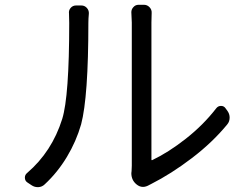

<svg xmlns="http://www.w3.org/2000/svg" viewBox="-20 -770 1040 803"><path d="M167 1Q156.2 11.7 140.6 12.7Q138.7 12.7 137.7 12.7Q124 12.7 112.3 4.9L94.7 -6.8Q84 -13.7 84 -27.3Q84 -39.1 93.8 -46.9Q197.3 -135.7 240.2 -272.5Q269.5 -367.2 269.5 -673.8Q269.5 -694.3 268.6 -712.9Q266.6 -726.6 275.4 -736.8Q284.2 -747.1 297.9 -747.1H320.3Q334 -747.1 343.3 -736.8Q352.5 -726.6 351.6 -712.9Q349.6 -691.4 349.6 -674.8Q349.6 -365.2 319.3 -250Q298.8 -178.7 259.8 -113.8Q220.7 -48.8 167 1ZM605.5 2.9Q590.8 11.7 578.1 11.7Q563.5 11.7 550.8 1Q529.3 -16.6 529.3 -45.9Q529.3 -50.8 530.3 -54.7Q531.2 -66.4 531.2 -77.1V-675.8L529.3 -718.8Q529.3 -730.5 537.1 -739.3Q545.9 -750 559.6 -750H582Q595.7 -750 605.5 -739.7Q615.2 -729.5 614.3 -715.8Q613.3 -696.3 613.3 -675.8V-103.5Q613.3 -98.6 617.2 -100.6Q684.6 -132.8 757.3 -189.9Q830.1 -247.1 883.8 -316.4Q891.6 -327.1 904.3 -327.1Q917 -327.1 923.8 -316.4L931.6 -305.7Q940.4 -293 940.4 -278.3Q940.4 -261.7 930.7 -250Q869.1 -174.8 782.7 -108.9Q696.3 -43 611.3 0Q608.4 2 605.5 2.9Z"/></svg>

Font: Gen Jyuu GothicL Regular
Style: Regular
Weight: 400
Designer: [Source Han Sans]
Ryoko NISHIZUKA  (kana & ideographs); Paul D. Hunt (Latin, Greek & Cyrillic); Wenlong ZHANG  (bopomofo
Version: Version 1.002.20150607